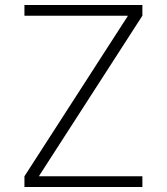

<svg xmlns="http://www.w3.org/2000/svg" viewBox="-20 -750 669 770"><path d="M78 -730H551V-687L137 -45V-43H551V0H78V-43L492 -685V-687H78Z"/></svg>

Font: M PLUS 1p Light
Style: Regular
Weight: 300
Version: Version 1.061